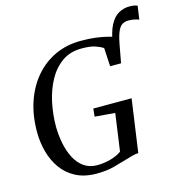

<svg xmlns="http://www.w3.org/2000/svg" viewBox="-125 -982 1039 1102"><g transform="rotate(-15 395.0 -431.0)"><path d="M612.5 -607 593.5 -677.5Q604.5 -753 626.2 -794.8Q648 -836.5 678 -853.2Q708 -870 743.5 -870Q758 -870 769.8 -867.8Q781.5 -865.5 790 -862L778.5 -782Q766.5 -787 750.2 -790.2Q734 -793.5 717.5 -793.5Q694 -793.5 678 -783Q662 -772.5 650.5 -743.2Q639 -714 628.5 -657.5ZM314.5 8.5Q242 8.5 190.8 -18.5Q139.5 -45.5 107.5 -90.5Q75.5 -135.5 60.2 -191.5Q45 -247.5 44.5 -305.5Q43.5 -405 71 -487Q98.5 -569 149.2 -628.2Q200 -687.5 269 -719.5Q338 -751.5 421 -751.5Q472 -751.5 508.5 -746.8Q545 -742 570.8 -735.8Q596.5 -729.5 615.5 -724.5Q622 -723.5 627.8 -722Q633.5 -720.5 640.5 -719.5L612.5 -567H547.5L541.5 -676.5Q523.5 -688.5 495.2 -698.2Q467 -708 414.5 -708Q347 -708 298.2 -673.5Q249.5 -639 218.2 -581.2Q187 -523.5 172.2 -453.5Q157.5 -383.5 157.5 -312Q158 -261 167.8 -212Q177.5 -163 198 -123.5Q218.5 -84 251.2 -60.8Q284 -37.5 330.5 -37.5Q369.5 -37.5 409.8 -48.5Q450 -59.5 475.5 -79L506.5 -300.5L386.5 -310.5L391.5 -357.5H619L574.5 -43.5Q559.5 -43.5 541.8 -38.8Q524 -34 502 -27.5Q465.5 -17 420.5 -4.2Q375.5 8.5 314.5 8.5Z"/></g></svg>

Font: Merriweather 60pt
Style: Italic
Weight: 400
Italic angle: -7.8°
Version: Version 2.101